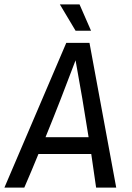

<svg xmlns="http://www.w3.org/2000/svg" viewBox="-41 -849 597 869"><path d="M485 0 364 -655H259L-21 0H69C91 -50 112 -101 133 -152H372L394 0ZM301 -576C322 -461 342 -344 360 -228H165C212 -343 257 -459 301 -576ZM301 -710H371L319 -829H230Z"/></svg>

Font: Ropa Sans
Style: Italic
Weight: 400
Designer: Botio Nikoltchev
Foundry: Botjo Nikoltchev
Version: Version 1.002